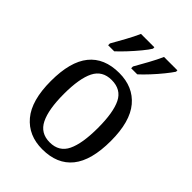

<svg xmlns="http://www.w3.org/2000/svg" viewBox="-224 -870 984 984"><g transform="rotate(45 268.0 -378.0)"><path d="M266 10Q166 10 108 -59Q50 -128 50 -269Q50 -409 105.5 -477.5Q161 -546 269 -546Q370 -546 427.5 -477.5Q485 -409 485 -269Q485 -128 429.5 -59Q374 10 266 10ZM268 -42Q336 -42 363.5 -99.5Q391 -157 391 -269Q391 -381 363.5 -437Q336 -493 267 -493Q200 -493 172 -437Q144 -381 144 -269Q144 -157 172.5 -99.5Q201 -42 268 -42ZM295 -619Q315 -654 336.5 -693Q358 -732 373 -766H470V-756Q459 -739 436 -710.5Q413 -682 386.5 -653.5Q360 -625 339 -606H295ZM128 -619Q148 -654 169.5 -693Q191 -732 206 -766H303V-756Q293 -739 269.5 -710.5Q246 -682 219.5 -653.5Q193 -625 172 -606H128Z"/></g></svg>

Font: Noto Serif Sinhala SemiCondensed
Style: Regular
Weight: 400
Width: 4
Designer: Jelle Bosma - Monotype Design Team
Foundry: Monotype Imaging Inc.
Version: Version 2.007; ttfautohint (v1.8.4.7-5d5b)